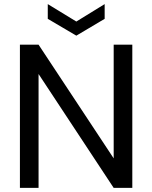

<svg xmlns="http://www.w3.org/2000/svg" viewBox="-20 -916 743 936"><path d="M534.2 0 168 -555.2V0H77.1V-698.2H168L534.2 -144V-698.2H625V0ZM212.9 -824.2V-896L352.1 -811L490.2 -896V-824.2L352.1 -742.2Z"/></svg>

Font: PoppinsZ
Style: Regular
Weight: 400
Designer: Ninad Kale (Devanagari), Jonny Pinhorn (Latin)
Foundry: Indian Type Foundry
Version: Version 3.002;FEAKit 1.0